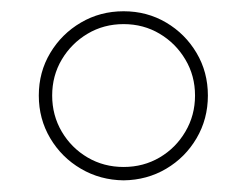

<svg xmlns="http://www.w3.org/2000/svg" viewBox="-20 -757 432 336"><path d="M196.3 -441.4Q155.3 -441.9 121.6 -461.7Q87.9 -481.4 67.9 -515.1Q47.9 -548.8 47.9 -589.8Q47.9 -630.9 67.9 -664.3Q87.9 -697.8 121.6 -717.5Q155.3 -737.3 196.3 -737.3Q237.3 -737.3 270.8 -717.5Q304.2 -697.8 324 -664.3Q343.8 -630.9 343.8 -589.8Q343.8 -548.8 324 -515.1Q304.2 -481.4 270.8 -461.7Q237.3 -441.9 196.3 -441.4ZM196.3 -464.8Q231 -464.8 259.3 -481.4Q287.6 -498 304.4 -526.6Q321.3 -555.2 321.3 -589.8Q321.3 -624.5 304.4 -652.8Q287.6 -681.2 259.3 -698Q231 -714.8 196.3 -714.8Q161.6 -714.8 133.3 -698Q105 -681.2 88.1 -652.8Q71.3 -624.5 71.3 -589.8Q71.3 -555.2 88.1 -526.6Q105 -498 133.3 -481.4Q161.6 -464.8 196.3 -464.8Z"/></svg>

Font: Inter Display Thin
Style: Regular
Weight: 100
Designer: Rasmus Andersson
Foundry: rsms
Version: Version 4.000;git-a52131595